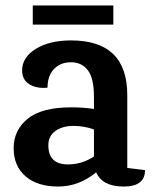

<svg xmlns="http://www.w3.org/2000/svg" viewBox="-20 -668 561 703"><path d="M511 -45Q511 15 433 15Q355 15 332 -37Q269 15 193 15Q117 15 73.5 -22.5Q30 -60 30 -125.5Q30 -191 81 -233Q132 -275 242 -275Q285 -275 324 -269V-313Q324 -382 301.5 -411Q279 -440 240 -440Q201 -440 177.5 -415Q154 -390 154 -347Q114 -343 87.5 -359.5Q61 -376 61 -410Q61 -458 111 -489Q161 -520 240 -520Q446 -520 446 -320V-53ZM324 -194Q288 -207 248.5 -207Q209 -207 183 -188.5Q157 -170 157 -136Q157 -66 229 -66Q280 -66 324 -95ZM395 -648V-578H100V-648Z"/></svg>

Font: Karma
Style: Bold
Weight: 700
Designer: Joana Correia
Foundry: Indian Type Foundry
Version: Version 1.202;PS 1.0;hotconv 1.0.78;makeotf.lib2.5.61930; tt